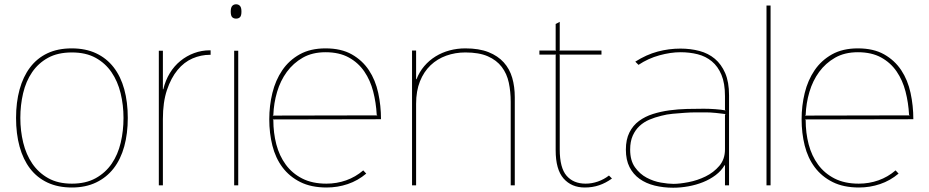

<svg xmlns="http://www.w3.org/2000/svg" viewBox="-20 -866 4342 897"><path d="M577 -315Q577 -242 560.5 -182Q544 -122 511 -79.5Q478 -37 429 -13.5Q380 10 316 10Q251 10 202 -13Q153 -36 120.5 -78.5Q88 -121 71.5 -181Q55 -241 55 -315Q55 -388 71.5 -448Q88 -508 120.5 -551Q153 -594 201.5 -617Q250 -640 315 -640Q380 -640 429 -617Q478 -594 511 -551.5Q544 -509 560.5 -449Q577 -389 577 -315ZM557 -315Q557 -375 543.5 -430.5Q530 -486 501 -528.5Q472 -571 426.5 -596Q381 -621 316 -621Q250 -621 204.5 -596Q159 -571 130 -528.5Q101 -486 88 -430.5Q75 -375 75 -315Q75 -255 88.5 -199.5Q102 -144 131 -101.5Q160 -59 205.5 -33.5Q251 -8 316 -8Q381 -8 427 -33.5Q473 -59 502 -101.5Q531 -144 544 -199.5Q557 -255 557 -315Z M964 -610H961Q919 -610 879.5 -593Q840 -576 809.5 -539Q779 -502 760 -445.5Q741 -389 741 -310V0H722V-629H741V-449H743Q753 -491 773.5 -524.5Q794 -558 823 -581.5Q852 -605 887 -618Q922 -631 961 -631H964Z M1108 -812Q1108 -792 1101 -785.5Q1094 -779 1083 -779Q1072 -779 1065 -785.5Q1058 -792 1058 -812Q1058 -831 1065 -838.5Q1072 -846 1083 -846Q1094 -846 1101 -838.5Q1108 -831 1108 -812ZM1093 0H1074V-629H1093Z M1760 -309 1254 -308 1257 -305Q1257 -245 1271 -191.5Q1285 -138 1315 -97Q1345 -56 1392 -32Q1439 -8 1505 -8Q1553 -8 1597 -23.5Q1641 -39 1677 -70L1691 -55Q1652 -22 1604.5 -6Q1557 10 1506 10Q1434 10 1383 -15.5Q1332 -41 1299.5 -84.5Q1267 -128 1252.5 -186Q1238 -244 1238 -309Q1238 -372 1252.5 -431.5Q1267 -491 1298.5 -537.5Q1330 -584 1380 -612Q1430 -640 1501 -640Q1574 -640 1623.5 -612Q1673 -584 1703.5 -538Q1734 -492 1747 -432Q1760 -372 1760 -309ZM1743 -327 1740 -330Q1737 -386 1723.5 -438.5Q1710 -491 1682 -532Q1654 -573 1609.5 -597.5Q1565 -622 1501 -622Q1439 -622 1394.5 -596.5Q1350 -571 1320 -530Q1290 -489 1274.5 -436.5Q1259 -384 1257 -329L1254 -326Z M2385 -412V0H2366V-390Q2366 -438 2357 -480Q2348 -522 2324 -553.5Q2300 -585 2259 -603Q2218 -621 2154 -621Q2107 -621 2065 -606Q2023 -591 1991.5 -561Q1960 -531 1942 -486Q1924 -441 1924 -381V0H1905V-630H1924V-496H1926Q1939 -530 1962 -557Q1985 -584 2015 -602.5Q2045 -621 2080.5 -630.5Q2116 -640 2154 -640Q2218 -640 2262 -622.5Q2306 -605 2333.5 -574.5Q2361 -544 2373 -502.5Q2385 -461 2385 -412Z M2839 -32Q2810 -11 2779 -0.5Q2748 10 2712 10Q2650 10 2613 -32Q2576 -74 2576 -164V-608L2578 -611H2500V-630H2578L2576 -633V-754L2595 -764V-633L2593 -630H2790V-611H2593L2595 -608V-168Q2595 -82 2627 -45Q2659 -8 2716 -8Q2745 -8 2773.5 -18Q2802 -28 2825 -46Z M3386 -421V0H3367V-94H3365Q3350 -68 3323.5 -48Q3297 -28 3264.5 -15Q3232 -2 3196 4.5Q3160 11 3125 11Q3079 11 3038.5 1Q2998 -9 2968 -30.5Q2938 -52 2921 -85.5Q2904 -119 2904 -167Q2904 -214 2920.5 -247Q2937 -280 2965.5 -301Q2994 -322 3030.5 -333.5Q3067 -345 3107.5 -350.5Q3148 -356 3189.5 -357Q3231 -358 3268 -358Q3293 -358 3321.5 -356Q3350 -354 3370 -350L3367 -353V-417Q3367 -477 3350.5 -516.5Q3334 -556 3305.5 -579.5Q3277 -603 3239.5 -612.5Q3202 -622 3159 -622Q3113 -622 3060.5 -607.5Q3008 -593 2963 -563L2948 -578Q3000 -611 3052.5 -625Q3105 -639 3159 -639Q3206 -639 3247.5 -628Q3289 -617 3319.5 -591.5Q3350 -566 3368 -524.5Q3386 -483 3386 -421ZM3370 -333Q3362 -334 3349.5 -335.5Q3337 -337 3323.5 -338.5Q3310 -340 3297.5 -340.5Q3285 -341 3277 -341Q3256 -341 3231 -341Q3206 -341 3179 -339Q3151 -337 3123 -334.5Q3095 -332 3069 -325Q3040 -318 3014 -307Q2988 -296 2968 -277.5Q2948 -259 2936 -232Q2924 -205 2924 -167Q2924 -116 2946.5 -84.5Q2969 -53 3001 -36Q3033 -19 3067.5 -13Q3102 -7 3126 -7Q3155 -7 3196.5 -15Q3238 -23 3276 -41.5Q3314 -60 3340.5 -91Q3367 -122 3367 -168V-330Z M3580 0H3561V-840H3580Z M4247 -309 3741 -308 3744 -305Q3744 -245 3758 -191.5Q3772 -138 3802 -97Q3832 -56 3879 -32Q3926 -8 3992 -8Q4040 -8 4084 -23.5Q4128 -39 4164 -70L4178 -55Q4139 -22 4091.5 -6Q4044 10 3993 10Q3921 10 3870 -15.5Q3819 -41 3786.5 -84.5Q3754 -128 3739.5 -186Q3725 -244 3725 -309Q3725 -372 3739.5 -431.5Q3754 -491 3785.5 -537.5Q3817 -584 3867 -612Q3917 -640 3988 -640Q4061 -640 4110.5 -612Q4160 -584 4190.5 -538Q4221 -492 4234 -432Q4247 -372 4247 -309ZM4230 -327 4227 -330Q4224 -386 4210.5 -438.5Q4197 -491 4169 -532Q4141 -573 4096.5 -597.5Q4052 -622 3988 -622Q3926 -622 3881.5 -596.5Q3837 -571 3807 -530Q3777 -489 3761.5 -436.5Q3746 -384 3744 -329L3741 -326Z"/></svg>

Font: TypoPRO Sinkin Sans
Style: 100 Thin
Weight: 100
Designer: Keith Bates
Foundry: K-Type
Version: Sinkin Sans (version 1.0)  by Keith Bates   •   © 2014   www